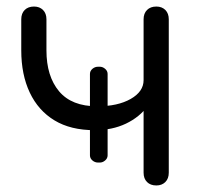

<svg xmlns="http://www.w3.org/2000/svg" viewBox="-20 -567 626 587"><path d="M269 -169Q196 -169 146.5 -199Q97 -229 71 -284Q45 -339 45 -413V-508Q45 -526 55.5 -536.5Q66 -547 84 -547Q101 -547 111.5 -536.5Q122 -526 122 -508V-413Q122 -334 160.5 -288Q199 -242 277 -242Q340 -242 379.5 -264.5Q419 -287 419 -322H458Q457 -278 432 -243.5Q407 -209 365 -189Q323 -169 269 -169ZM458 0Q440 0 429.5 -10.5Q419 -21 419 -39V-508Q419 -526 429.5 -536.5Q440 -547 458 -547Q475 -547 485.5 -536.5Q496 -526 496 -508V-39Q496 -21 485.5 -10.5Q475 0 458 0ZM280 -70Q270 -70 262.5 -76.5Q255 -83 255 -92V-341Q255 -350 262.5 -356.5Q270 -363 280 -363H285Q294 -363 301.5 -356.5Q309 -350 309 -341V-92Q309 -83 301.5 -76.5Q294 -70 285 -70Z"/></svg>

Font: Comfortaa
Style: Regular
Weight: 400
Designer: Johan Aakerlund
Foundry: Johan Aakerlund
Version: Version 3.104; ttfautohint (v1.8.1.43-b0c9)